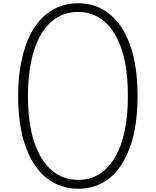

<svg xmlns="http://www.w3.org/2000/svg" viewBox="-20 -1135 953 1174"><path d="M458 19Q349 19 266.5 -45Q184 -109 137.5 -236Q91 -363 91 -549Q91 -641 103.5 -719.5Q116 -798 138.5 -861Q161 -924 193.5 -971.5Q226 -1019 266.5 -1051Q307 -1083 355.5 -1099Q404 -1115 458 -1115Q566 -1115 647.5 -1051Q729 -987 775 -861Q821 -735 821 -548Q821 -455 809.5 -377Q798 -299 775 -236Q752 -173 720.5 -125Q689 -77 649 -45Q609 -13 561 3Q513 19 458 19ZM458 -35Q504 -35 544.5 -49.5Q585 -64 618.5 -93.5Q652 -123 679 -166.5Q706 -210 724.5 -267Q743 -324 752.5 -395Q762 -466 762 -548Q762 -717 724.5 -831Q687 -945 618.5 -1003.5Q550 -1062 458 -1062Q411 -1062 370.5 -1047.5Q330 -1033 296 -1004Q262 -975 235 -931.5Q208 -888 189.5 -831Q171 -774 161 -703Q151 -632 151 -548Q151 -381 189 -267Q227 -153 296 -94Q365 -35 458 -35Z"/></svg>

Font: Playwrite FR Moderne ExtraLight
Style: Regular
Weight: 250
Version: Version 1.002